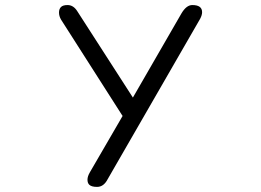

<svg xmlns="http://www.w3.org/2000/svg" viewBox="-20 -732 1040 764"><path d="M249 -711.9Q230.5 -711.9 222.7 -704.1Q214.8 -696.3 214.8 -682.1Q214.8 -668 222.7 -654.3L467.8 -270.5L337.9 -46.9Q328.1 -30.3 328.1 -17.1Q328.1 -3.9 335 2.9Q343.8 11.7 366.2 11.7Q392.6 11.7 408.2 -18.6Q408.2 -18.6 776.4 -657.2Q784.2 -671.9 784.2 -683.6Q784.2 -711.9 745.1 -711.9Q721.7 -711.9 702.1 -678.7L508.8 -343.8L288.1 -686.5Q272.5 -711.9 249 -711.9Z"/></svg>

Font: FakePearl
Style: ExtraLight
Weight: 300
Version: Version 1.2